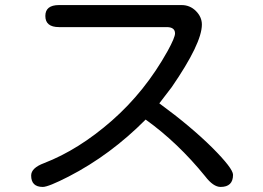

<svg xmlns="http://www.w3.org/2000/svg" viewBox="-20 -717 1040 758"><path d="M817 -135Q900 -52 900 -27Q900 21 851 21Q822 21 790 -21Q682 -154 555 -245Q416 -105 251 -20Q171 21 149 21Q103 21 103 -24Q103 -54 154 -73Q291 -126 422 -241Q553 -356 642 -516Q671 -569 671 -585Q671 -610 638 -610H213Q159 -610 159 -654Q159 -697 213 -697H697Q730 -697 753.5 -673.5Q777 -650 777 -620Q777 -546 658 -373L609 -309Q732 -219 817 -135Z"/></svg>

Font: 寒蝉全圆体
Style: Regular
Weight: 400
Designer: Warren2060
      Designed by Motoya company      

      [Varela Round]
      Joe Prince(Latin component); Avraham Cornf
Foundry: ChillType
Version: Version 3.200